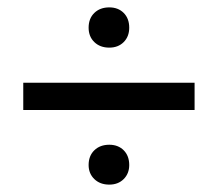

<svg xmlns="http://www.w3.org/2000/svg" viewBox="-20 -491 590 520"><path d="M43 -193V-267H507V-193ZM276 -362Q251 -362 235.5 -377Q220 -392 220 -416Q220 -441 235.5 -456Q251 -471 276 -471Q300 -471 315 -456Q330 -441 330 -416Q330 -392 315 -377Q300 -362 276 -362ZM276 9Q251 9 235.5 -6Q220 -21 220 -44Q220 -69 235.5 -84Q251 -99 276 -99Q300 -99 315 -84Q330 -69 330 -44Q330 -21 315 -6Q300 9 276 9Z"/></svg>

Font: Ysabeau Office SemiBold
Style: Regular
Weight: 600
Designer: Christian Thalmann (Catharsis Fonts)
Version: Version 2.001;gftools[0.9.30]; featfreeze: tnum,lnum,ss02